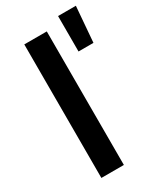

<svg xmlns="http://www.w3.org/2000/svg" viewBox="-196 -852 782 924"><g transform="rotate(-30 195.0 -389.5)"><path d="M82 0V-742H207V0ZM291 -582V-779H390L374 -582Z"/></g></svg>

Font: MOST Montserrat SemiBold
Style: Regular
Weight: 600
Designer: Julieta Ulanovsky
Foundry: Julieta Ulanovsky
Version: Version 8.000;March 11, 2024;FontCreator 15.0.0.2926 64-bit